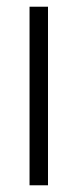

<svg xmlns="http://www.w3.org/2000/svg" viewBox="-20 -552 231 572"><path d="M123 0V-532H68V0Z"/></svg>

Font: Noto Sans Bengali ExtraCondensed Light
Style: Regular
Weight: 300
Width: 2
Designer: Joana Ranito - Universal Thirst; Jelle Bosma - Monotype Design Team
Foundry: Universal Thirst ehf.
Version: Version 3.000